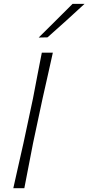

<svg xmlns="http://www.w3.org/2000/svg" viewBox="-20 -990 464 1010"><path d="M50 0Q63.5 -61 76.2 -116.8Q89 -172.5 103.5 -237.5L153.5 -472Q166 -539 177.2 -596.2Q188.5 -653.5 200 -713H258Q244.5 -652 232 -596.2Q219.5 -540.5 204 -472L154 -237.5Q141 -169.5 130.2 -114.8Q119.5 -60 108 0ZM183.5 -792.5Q229.5 -838 273 -881.2Q316.5 -924.5 361.5 -969.5H424.5Q378 -926 328.8 -881.8Q279.5 -837.5 230 -793.5Z"/></svg>

Font: Commissioner Loud ExtraLight
Style: Italic
Weight: 200
Italic angle: -12°
Designer: Kostas Bartsokas
Foundry: Kostas Bartsokas
Version: Version 1.000; ttfautohint (v1.8.3)